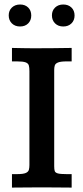

<svg xmlns="http://www.w3.org/2000/svg" viewBox="-20 -850 377 870"><path d="M34.2 0V-61H56.6Q85 -61 96.7 -66.2Q108.4 -71.3 110.8 -80.6Q113.3 -89.8 113.3 -102.1V-527.8Q113.3 -543.9 110.6 -553.5Q107.9 -563 96.2 -567.4Q84.5 -571.8 56.6 -571.8H34.2V-632.8Q64.5 -632.3 85.9 -631.8Q107.4 -631.3 127.9 -631.3Q179.2 -631.3 211.4 -631.6Q243.7 -631.8 264.9 -632.3Q286.1 -632.8 304.7 -632.8V-571.8H282.2Q254.9 -571.8 242.9 -566.9Q231 -562 228.3 -553.5Q225.6 -544.9 225.6 -533.2V-96.7Q225.6 -82.5 228 -75Q230.5 -67.4 242.2 -64.2Q253.9 -61 282.2 -61H304.7V0Q272.5 0 242.9 -0.5Q213.4 -1 168.5 -1Q127.4 -1 96.2 -0.5Q64.9 0 34.2 0ZM70.8 -730Q47.9 -730 33.7 -744.1Q19.5 -758.3 19.5 -780.3Q19.5 -802.2 33.9 -815.9Q48.3 -829.6 71.3 -829.6Q93.8 -829.6 107.7 -815.9Q121.6 -802.2 121.6 -779.8Q121.6 -757.8 107.7 -743.9Q93.8 -730 70.8 -730ZM266.6 -730Q243.7 -730 229.5 -744.1Q215.3 -758.3 215.3 -780.3Q215.3 -802.2 229.7 -815.9Q244.1 -829.6 266.6 -829.6Q289.6 -829.6 303.7 -815.9Q317.9 -802.2 317.9 -779.8Q317.9 -757.8 303.7 -743.9Q289.6 -730 266.6 -730Z"/></svg>

Font: Kameron Medium
Style: Regular
Weight: 500
Designer: Vernon Adams
Foundry: Vernon Adams
Version: Version 1.100